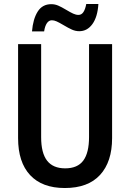

<svg xmlns="http://www.w3.org/2000/svg" viewBox="-20 -936 655 966"><path d="M544 -241Q544 -122 483.5 -56Q423 10 306 10Q192 10 131.5 -55Q71 -120 71 -241V-714H187V-246Q187 -166 217 -127.5Q247 -89 308 -89Q370 -89 399 -128Q428 -167 428 -247V-714H544ZM379 -779Q360 -779 342 -787Q324 -795 299 -810Q277 -823 264.5 -828.5Q252 -834 241 -834Q226 -834 216 -819.5Q206 -805 202 -778H141Q146 -840 169.5 -877.5Q193 -915 238 -915Q256 -915 272.5 -908Q289 -901 314 -886Q334 -874 348 -867.5Q362 -861 375 -861Q390 -861 399.5 -875Q409 -889 414 -916H475Q471 -851 445 -815Q419 -779 379 -779Z"/></svg>

Font: Noto Sans Display Medium Narrow
Style: Regular
Weight: 500
Width: 4
Designer: Monotype Design team
Foundry: Monotype Imaging Inc.
Version: Version 1.000